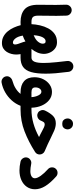

<svg xmlns="http://www.w3.org/2000/svg" viewBox="776 -1482 1017 2610"><g transform="rotate(90 1285.0 -177.5)"><path d="M45.4 -184.1Q45.4 -249 46.4 -307.9Q47.4 -366.7 47.4 -428.7Q47.4 -490.7 44.4 -565.4Q43.5 -596.2 64.5 -618.9Q85.4 -641.6 115.7 -643.1Q146 -644 168.9 -623Q191.9 -602.1 192.9 -571.3Q196.3 -498 196 -435.3Q195.8 -372.6 194.6 -312.5Q193.4 -252.4 193.4 -186Q193.4 -135.7 212.2 -116Q231 -96.2 279.8 -96.2H280.3Q311 -96.2 332.5 -74.5Q354 -52.7 354 -22Q354 8.3 332.5 30.3Q311 52.2 280.3 52.2H279.8Q170.4 52.2 107.9 -2Q45.4 -56.2 45.4 -184.1Z M206.1 -22Q206.1 -52.7 228 -74.5Q250 -96.2 280.3 -96.2Q294.9 -96.2 309.1 -96.7Q311.5 -151.9 325.2 -212.2Q338.9 -272.5 366.9 -325Q395 -377.4 441.2 -410.4Q487.3 -443.4 555.2 -443.4Q605 -443.4 640.4 -416.3Q675.8 -389.2 694.3 -348.4Q712.9 -307.6 712.9 -266.6Q712.9 -221.7 695.3 -178Q677.7 -134.3 645 -96.2H763.7Q794.4 -96.2 815.9 -74.5Q837.4 -52.7 837.4 -22Q837.4 8.3 815.9 30.3Q794.4 52.2 763.7 52.2H716.3Q721.7 83.5 721.7 113.3Q721.7 143.1 713.1 176.5Q704.6 210 686.3 239.3Q668 268.6 637.9 286.9Q607.9 305.2 564.9 305.2Q515.1 305.2 475.3 283.4Q435.5 261.7 405.5 225.1Q375.5 188.5 355 143.1Q334.5 97.7 322.8 50.8Q301.8 52.2 280.3 52.2Q250 52.2 228 30.3Q206.1 8.3 206.1 -22ZM540 -288.6Q508.8 -288.6 487.1 -247.8Q465.3 -207 459 -126.5Q517.6 -149.4 545.9 -183.6Q574.2 -217.8 574.2 -249Q574.2 -267.1 567.1 -277.8Q560.1 -288.6 540 -288.6ZM563.5 46.9Q557.1 30.3 551.8 14.2Q546.4 -2 544.4 -14.2Q507.3 7.8 464.4 22.5Q476.6 89.8 503.7 122.8Q530.8 155.8 557.6 155.8Q585 155.8 585 126.5Q585 110.8 578.4 89.4Q571.8 67.9 563.5 46.9Z M689.5 -22Q689.5 -52.7 711.4 -74.5Q733.4 -96.2 763.7 -96.2Q801.8 -96.2 819.1 -136.5Q836.4 -176.8 836.4 -262.2Q836.4 -295.4 834 -336.4Q831.5 -377.4 825.7 -436.3Q819.8 -495.1 809.6 -581.5Q806.2 -611.8 824.7 -636.5Q843.3 -661.1 873.5 -665Q903.8 -668.9 928.5 -650.1Q953.1 -631.3 957 -601.1Q970.2 -498.5 976.1 -426.5Q981.9 -354.5 981.9 -289.1Q981.9 -167 960.2 -91.8Q938.5 -16.6 890.4 17.8Q842.3 52.2 763.7 52.2Q733.4 52.2 711.4 30.3Q689.5 8.3 689.5 -22Z M1237.3 52.2Q1138.2 52.2 1084.2 4.4Q1030.3 -43.5 1030.3 -136.2Q1030.3 -202.6 1057.4 -256.8Q1084.5 -311 1129.9 -343Q1175.3 -375 1230 -375Q1292 -375 1339.6 -337.6Q1387.2 -300.3 1415 -237.1Q1442.9 -173.8 1444.8 -96.2H1469.2Q1500 -96.2 1521.5 -74.5Q1543 -52.7 1543 -22Q1543 8.3 1521.5 30.3Q1500 52.2 1469.2 52.2H1418.9Q1393.1 119.1 1345.2 172.4Q1297.4 225.6 1235.4 261Q1173.3 296.4 1105 309.6Q1075.2 315.4 1049.6 297.6Q1023.9 279.8 1018.6 250Q1012.7 219.7 1030.8 195.6Q1048.8 171.4 1077.6 163.1Q1139.2 146 1184.1 117.4Q1229 88.9 1256.8 52.2ZM1236.3 -96.2H1301.3Q1299.3 -128.4 1289.8 -159.4Q1280.3 -190.4 1264.4 -210.7Q1248.5 -231 1226.6 -231Q1202.6 -231 1185.8 -208.5Q1168.9 -186 1168.9 -149.9Q1168.9 -119.6 1186.3 -107.9Q1203.6 -96.2 1236.3 -96.2Z M1657.2 -427.2Q1705.1 -427.2 1757.6 -404.8Q1810.1 -382.3 1861.3 -356Q1895 -338.4 1938.5 -318.6Q1981.9 -298.8 2035.6 -275.9Q2055.2 -268.1 2067.9 -248.8Q2080.6 -229.5 2080.6 -208Q2080.6 -167.5 2045.9 -145Q1907.7 -56.6 1766.1 -2.2Q1624.5 52.2 1469.2 52.2Q1438.5 52.2 1416.5 30Q1394.5 7.8 1394.5 -22Q1394.5 -51.8 1416.5 -74Q1438.5 -96.2 1469.2 -96.2Q1564 -96.2 1657.2 -122.6Q1750.5 -148.9 1843.3 -199.2Q1822.3 -209.5 1802.5 -219.2Q1782.7 -229 1763.7 -239.7Q1733.9 -255.9 1711.4 -266.1Q1689 -276.4 1671.9 -276.4Q1651.9 -276.4 1641.6 -263.2Q1631.3 -250 1617.2 -216.8Q1610.8 -201.2 1593.3 -189Q1575.7 -176.8 1553.5 -174.8Q1531.2 -172.9 1509.8 -186.5Q1489.3 -199.7 1480.2 -226.3Q1471.2 -252.9 1483.4 -280.3Q1513.7 -344.2 1552.5 -385.7Q1591.3 -427.2 1657.2 -427.2ZM1590.8 -588.9Q1590.8 -616.7 1611.3 -638.9Q1631.8 -661.1 1663.6 -661.1Q1686.5 -661.1 1702.4 -651.4Q1718.3 -641.6 1727.5 -627.4Q1739.3 -607.9 1739.3 -588.9Q1739.3 -574.2 1732.9 -556.9Q1726.6 -539.6 1710.2 -527.1Q1693.8 -514.6 1664.6 -514.6Q1634.3 -514.6 1618.7 -527.3Q1603 -540 1596.7 -556.6Q1590.8 -572.8 1590.8 -588.9Z M2121.6 -36.1Q2128.4 -65.4 2154.8 -82.3Q2181.2 -99.1 2210.4 -92.3Q2233.4 -87.4 2260 -84.2Q2286.6 -81.1 2306.2 -81.1Q2351.6 -81.1 2377.7 -97.4Q2403.8 -113.8 2403.8 -142.1Q2403.8 -174.8 2369.9 -222.7Q2335.9 -270.5 2279.8 -320.8Q2257.3 -340.8 2255.6 -372.1Q2253.9 -403.3 2273.9 -425.8Q2293.9 -448.7 2325.2 -450.7Q2356.4 -452.6 2378.9 -432.6Q2467.3 -354 2510.3 -283.9Q2553.2 -213.9 2553.2 -144.5Q2553.2 -82 2520.8 -34.2Q2488.3 13.7 2430.2 40.3Q2372.1 66.9 2295.9 66.9Q2243.2 66.9 2178.2 52.7Q2148.9 45.9 2132.1 19.5Q2115.2 -6.8 2121.6 -36.1Z"/></g></svg>

Font: Mikhak ExtraBold
Style: Regular
Weight: 800
Designer: Amin Abedi
Version: Version 3.3